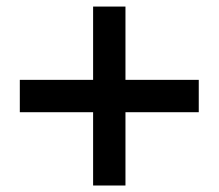

<svg xmlns="http://www.w3.org/2000/svg" viewBox="-20 -571 673 591"><path d="M591.8 -225.6H366.2V0H266.6V-225.6H41V-325.2H266.6V-550.8H366.2V-325.2H591.8Z"/></svg>

Font: Allerta
Style: Medium
Weight: 500
Designer: Matt McInerney
Foundry: Matt McInerney
Version: Version 1.0